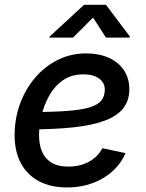

<svg xmlns="http://www.w3.org/2000/svg" viewBox="-20 -783 621 814"><path d="M264.2 11.7Q194.8 11.7 145.3 -14.6Q95.7 -41 68.8 -90.6Q42 -140.1 42 -209.5Q42 -280.3 64.9 -343Q87.9 -405.8 129.2 -453.9Q170.4 -502 225.6 -529.3Q280.8 -556.6 345.2 -556.6Q399.9 -556.6 441.2 -538.1Q482.4 -519.5 505.4 -485.4Q528.3 -451.2 528.3 -404.3Q528.3 -356.9 502.7 -324.2Q477.1 -291.5 424.6 -271.7Q372.1 -252 291.7 -243.2Q211.4 -234.4 102.5 -234.4L115.7 -308.1Q206.1 -308.1 266.1 -312.7Q326.2 -317.4 360.8 -328.1Q395.5 -338.9 409.9 -357.2Q424.3 -375.5 424.3 -403.3Q424.3 -432.6 399.9 -450.2Q375.5 -467.8 334.5 -467.8Q281.7 -467.8 245.6 -441.9Q209.5 -416 187.5 -375.5Q165.5 -335 155.5 -290.5Q145.5 -246.1 145.5 -209Q145.5 -171.9 157.5 -141.8Q169.4 -111.8 197 -94.2Q224.6 -76.7 271 -76.7Q319.8 -76.7 357.7 -97.7Q395.5 -118.7 414.1 -154.8L512.2 -133.8Q483.4 -66.9 416.7 -27.6Q350.1 11.7 264.2 11.7ZM289.6 -623.5H189.9L190.4 -627.9L336.4 -762.7H429.2L530.8 -627.9L530.3 -623.5H429.2L374.5 -708.5Z"/></svg>

Font: Inter Medium
Style: Italic
Weight: 500
Italic angle: -9.3988°
Designer: Rasmus Andersson
Foundry: rsms
Version: Version 4.001;git-66647c0bb